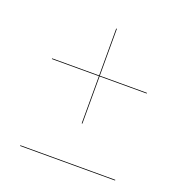

<svg xmlns="http://www.w3.org/2000/svg" viewBox="-109 -689 748 779"><g transform="rotate(20 265.0 -299.5)"><path d="M263 -180.5H266V-384.5H469.5V-387.5H266V-590H263V-387.5H60V-384.5H263ZM59.5 -12V-9H469.5V-12Z"/></g></svg>

Font: Bodoni* 72pt Medium
Style: Italic
Weight: 500
Italic angle: -13°
Version: Version 2.3